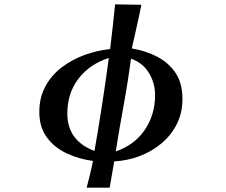

<svg xmlns="http://www.w3.org/2000/svg" viewBox="-20 -739 1040 884"><path d="M481 -472Q393 -444 341.5 -377Q290 -310 290 -216Q290 -152 322.5 -109Q355 -66 415 -44Q452 -255 481 -472ZM694 -301Q694 -357 665.5 -403.5Q637 -450 583 -469Q569 -362 549.5 -255.5Q530 -149 513 -42Q599 -71 646.5 -141Q694 -211 694 -301ZM820 -284Q820 -219 794 -167.5Q768 -116 723 -78.5Q678 -41 622 -20Q566 1 506 4Q501 34 495.5 64Q490 94 485 125H379Q387 94 394.5 63.5Q402 33 408 2Q346 -6 289 -32Q232 -58 196.5 -105.5Q161 -153 161 -223Q161 -290 189 -341.5Q217 -393 264.5 -429Q312 -465 369.5 -486Q427 -507 487 -513Q493 -565 499 -616Q505 -667 510 -719L631 -717Q621 -667 609.5 -616.5Q598 -566 587 -516Q652 -505 704.5 -477.5Q757 -450 788.5 -403Q820 -356 820 -284Z"/></svg>

Font: Kaisei Tokumin ExtraBold
Style: Regular
Weight: 800
Designer: Font-Kai, 金井和夫
Foundry: KAZUO KANAI
Version: Version 5.003